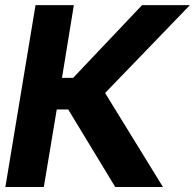

<svg xmlns="http://www.w3.org/2000/svg" viewBox="-20 -748 780 768"><path d="M440.9 0 252.9 -310.1H207L155.3 0H1.5L122.1 -727.5H275.4L228 -436.5H272.5L548.3 -727.5H739.7L400.4 -376L631.8 0Z"/></svg>

Font: Inter Tight
Style: Bold Italic
Weight: 700
Italic angle: -9.39999°
Designer: Rasmus Andersson
Foundry: rsms
Version: Version 3.004